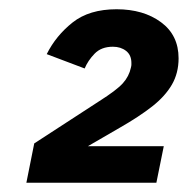

<svg xmlns="http://www.w3.org/2000/svg" viewBox="-20 -724 406 415"><path d="M334 -408 318 -329H37L54 -414L194 -505Q232 -529 245.5 -544Q259 -559 263 -578Q264 -582 264 -584Q264 -586 264 -588Q264 -605 252.5 -614Q241 -623 224 -623Q199 -623 184.5 -608Q170 -593 163 -576L81 -607Q101 -647 137 -675.5Q173 -704 232 -704Q290 -704 328 -676Q366 -648 366 -598Q366 -566 351.5 -541Q337 -516 309 -494Q281 -472 239 -448L170 -408Z"/></svg>

Font: IBM Plex Sans
Style: Italic
Weight: 400
Italic angle: -11.31°
Designer: Mike Abbink, Paul van der Laan, Pieter van Rosmalen
Foundry: Bold Monday
Version: Version 3.201